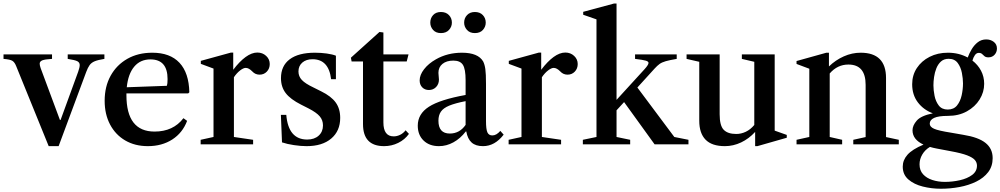

<svg xmlns="http://www.w3.org/2000/svg" viewBox="-30 -842 5835 1120"><path d="M254 10.5 64.5 -456Q55.5 -479 42.2 -487.2Q29 -495.5 -9.5 -498.5V-524.5H273.5V-498.5Q231 -496 216.2 -489.8Q201.5 -483.5 201.5 -470.5Q201.5 -460.5 207 -445L319.5 -142.5H323.5L426 -423.5Q435 -449 435 -462.5Q435 -477.5 421.2 -484.8Q407.5 -492 365 -498.5V-524.5H579V-498.5Q541.5 -492.5 522.2 -484.5Q503 -476.5 492.8 -462.2Q482.5 -448 473 -422.5L312 10.5Z M832.5 10.5Q757 10.5 700.2 -22.8Q643.5 -56 612 -115.8Q580.5 -175.5 580.5 -254Q580.5 -337.5 615.5 -400.5Q650.5 -463.5 713 -499Q775.5 -534.5 858.5 -534.5Q962 -534.5 1017 -475.8Q1072 -417 1074.5 -303.5L1067.5 -297H707.5Q707.5 -292 707.5 -286.5Q707.5 -74.5 871.5 -74.5Q980.5 -74.5 1040 -152.5L1061.5 -137Q1035 -67 974.8 -28.2Q914.5 10.5 832.5 10.5ZM847.5 -495.5Q788.5 -495.5 753 -453.2Q717.5 -411 709.5 -333L943.5 -341.5Q947.5 -353.5 947.5 -380.5Q947.5 -495.5 847.5 -495.5Z M1140.5 0V-26.5L1215.5 -43V-442L1141.5 -469.5V-487L1316 -535H1330.5V-435Q1367 -483.5 1402.8 -509.5Q1438.5 -535.5 1471 -535.5Q1501.5 -535.5 1522.5 -516Q1543.5 -496.5 1543.5 -468.5Q1543.5 -442 1526.5 -424.2Q1509.5 -406.5 1484.5 -406.5Q1459 -406.5 1442 -425Q1421.5 -446 1403.5 -446Q1390 -446 1370.5 -431Q1351 -416 1334.5 -391.5V-43L1446.5 -26.5V0Z M1758.5 10.5Q1725 10.5 1684.8 4.5Q1644.5 -1.5 1615 -11.5L1608.5 -172H1640Q1652 -28 1762 -28Q1804 -28 1829 -50.8Q1854 -73.5 1854 -110.5Q1854 -141 1835.2 -163.2Q1816.5 -185.5 1770 -209.5L1726.5 -231.5Q1664 -263 1636.5 -299Q1609 -335 1609 -386Q1609 -458 1660 -496.2Q1711 -534.5 1807 -534.5Q1843 -534.5 1876.5 -529.8Q1910 -525 1929.5 -517V-380H1901.5Q1887.5 -496.5 1793 -496.5Q1756 -496.5 1733.5 -477Q1711 -457.5 1711 -425Q1711 -396.5 1730.8 -375.5Q1750.5 -354.5 1798 -332L1844 -309Q1902 -280.5 1928.2 -244.2Q1954.5 -208 1954.5 -154.5Q1954.5 -78 1902.2 -33.8Q1850 10.5 1758.5 10.5Z M2210.5 10.5Q2087.5 10.5 2087.5 -118V-483.5H2021L2017 -505.5L2183.5 -655.5L2206.5 -652.5V-524.5H2353L2342.5 -483.5H2206.5V-128Q2206.5 -46.5 2266.5 -46.5Q2285.5 -46.5 2304 -55.5Q2322.5 -64.5 2336 -82L2355.5 -61Q2331.5 -27.5 2293 -8.5Q2254.5 10.5 2210.5 10.5Z M2530.5 10.5Q2474.5 10.5 2440.8 -22.2Q2407 -55 2407 -109Q2407 -177.5 2471.8 -219.2Q2536.5 -261 2686 -288V-374.5Q2686 -439 2670.2 -463.8Q2654.5 -488.5 2614.5 -488.5Q2574.5 -488.5 2551 -469.2Q2527.5 -450 2527.5 -417Q2527.5 -407 2529 -397Q2530.5 -387 2530.5 -378Q2530.5 -351.5 2513.8 -334.2Q2497 -317 2472 -317Q2448 -317 2433 -332.5Q2418 -348 2418 -373Q2418 -405 2443.8 -438.2Q2469.5 -471.5 2513 -496Q2580.5 -534.5 2665 -534.5Q2758.5 -534.5 2788.5 -483.5Q2797.5 -465.5 2801.2 -438.5Q2805 -411.5 2805 -352.5V-135.5Q2805 -88.5 2813 -70.2Q2821 -52 2842 -52Q2866 -52 2888.5 -78.5L2908 -56.5Q2856.5 10.5 2787.5 10.5Q2744.5 10.5 2721 -10.8Q2697.5 -32 2690 -75H2687Q2655.5 -34 2615 -11.8Q2574.5 10.5 2530.5 10.5ZM2594 -63Q2651 -63 2686 -113.5V-252Q2625 -240 2590.5 -225.8Q2556 -211.5 2541.8 -190.5Q2527.5 -169.5 2527.5 -138Q2527.5 -63 2594 -63ZM2740 -649Q2710.5 -649 2694 -667.5Q2677.5 -686 2677.5 -710Q2677.5 -736 2694.5 -754Q2711.5 -772 2740 -772Q2769.5 -772 2786.5 -754Q2803.5 -736 2803.5 -710Q2803.5 -686 2787 -667.5Q2770.5 -649 2740 -649ZM2542 -649Q2512.5 -649 2496.2 -667.5Q2480 -686 2480 -710Q2480 -736 2496.5 -754Q2513 -772 2542 -772Q2571.5 -772 2588.8 -754Q2606 -736 2606 -710Q2606 -686 2589.2 -667.5Q2572.5 -649 2542 -649Z M2937 0V-26.5L3012 -43V-442L2938 -469.5V-487L3112.5 -535H3127V-435Q3163.5 -483.5 3199.2 -509.5Q3235 -535.5 3267.5 -535.5Q3298 -535.5 3319 -516Q3340 -496.5 3340 -468.5Q3340 -442 3323 -424.2Q3306 -406.5 3281 -406.5Q3255.5 -406.5 3238.5 -425Q3218 -446 3200 -446Q3186.5 -446 3167 -431Q3147.5 -416 3131 -391.5V-43L3243 -26.5V0Z M3370 0V-26.5L3449.5 -43V-729L3372 -756V-773L3552 -821.5H3566.5V-259.5L3730.5 -439Q3753 -464 3753 -475Q3753 -483.5 3737 -488.2Q3721 -493 3674.5 -498.5V-524.5H3917.5V-498.5Q3876 -491.5 3853.5 -485Q3831 -478.5 3817.5 -468.8Q3804 -459 3788.5 -442L3688 -331.5L3903.5 -43L3986 -26.5V0H3788.5L3610.5 -246.5L3566.5 -198.5V-43L3646 -26.5V0Z M4198.5 10.5Q4122.5 10.5 4085.8 -27.2Q4049 -65 4049 -137.5V-481.5L3975 -498.5V-524.5H4168V-175.5Q4168 -109 4191.8 -84.8Q4215.5 -60.5 4265 -60.5Q4293 -60.5 4320.2 -73.2Q4347.5 -86 4370 -113V-481.5L4297.5 -498.5V-524.5H4489V-80L4559.5 -55V-38.5L4388 10.5H4375V-72.5Q4339 -33 4293.2 -11.2Q4247.5 10.5 4198.5 10.5Z M4616.5 0V-26.5L4691 -43V-441L4616.5 -469V-486L4790.5 -534.5H4805.5V-454.5Q4844.5 -492 4892.2 -513.2Q4940 -534.5 4990.5 -534.5Q5138.5 -534.5 5138.5 -387V-42.5L5213 -26.5V0H4947.5V-26.5L5019.5 -42.5V-347Q5019.5 -465.5 4919 -465.5Q4855 -465.5 4810 -413.5V-43L4882.5 -26.5V0Z M5499 -166Q5444.5 -166 5419 -154.2Q5393.5 -142.5 5393.5 -120.5Q5393.5 -102 5419 -90.8Q5444.5 -79.5 5518 -68L5589.5 -55.5Q5677.5 -41.5 5719 -8.2Q5760.5 25 5760.5 80.5Q5760.5 128 5734.5 162Q5708.5 196 5664.5 217.5Q5620.5 239 5567 249Q5513.5 259 5458.5 259Q5404 259 5353 246.2Q5302 233.5 5269 205Q5236 176.5 5236 130Q5236 92 5263.5 60.8Q5291 29.5 5357 1.5Q5293 -28 5293 -82Q5293 -110 5317.8 -138.5Q5342.5 -167 5411.5 -181Q5357.5 -201 5324.2 -244.8Q5291 -288.5 5291 -350.5Q5291 -403.5 5318.2 -445Q5345.5 -486.5 5392.8 -510.5Q5440 -534.5 5499.5 -534.5Q5563 -534.5 5615 -506.5Q5624 -531 5638.5 -555.2Q5653 -579.5 5674 -595.8Q5695 -612 5723 -612Q5748.5 -612 5767 -597.8Q5785.5 -583.5 5785.5 -559Q5785.5 -538 5771.8 -522.8Q5758 -507.5 5736 -507.5Q5720.5 -507.5 5713 -514Q5705.5 -520.5 5698.8 -527Q5692 -533.5 5679.5 -533.5Q5666 -533.5 5656.8 -520.2Q5647.5 -507 5642.5 -488.5Q5674 -464.5 5692.5 -429.8Q5711 -395 5711 -353Q5711 -304.5 5684.5 -261.8Q5658 -219 5610.2 -192.5Q5562.5 -166 5499 -166ZM5498.5 -203Q5533.5 -203 5552.8 -227Q5572 -251 5579.8 -286.5Q5587.5 -322 5587.5 -355.5Q5587.5 -383 5581 -416.8Q5574.5 -450.5 5556.5 -474.8Q5538.5 -499 5504 -499Q5476.5 -499 5459.2 -483.5Q5442 -468 5432.2 -443.8Q5422.5 -419.5 5418.8 -393Q5415 -366.5 5415 -344.5Q5415 -316.5 5421.5 -283.5Q5428 -250.5 5446 -226.8Q5464 -203 5498.5 -203ZM5334 116.5Q5334 152 5354.5 174.5Q5375 197 5408.8 208Q5442.5 219 5481.5 219Q5526.5 219 5569.5 209.2Q5612.5 199.5 5640.8 178.5Q5669 157.5 5669 124Q5669 106 5656.8 91.5Q5644.5 77 5611.8 64.2Q5579 51.5 5516 40L5434 24.5Q5412.5 20.5 5394.5 15Q5366 32 5350 59.2Q5334 86.5 5334 116.5Z"/></svg>

Font: Libre Caslon Text Medium
Style: Regular
Weight: 500
Designer: Pablo Impallari, Rodrigo Fuenzalida, Katja Schimmel
Foundry: Pablo Impallari, Rodrigo Fuenzalida
Version: Version 2.000